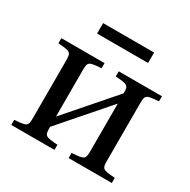

<svg xmlns="http://www.w3.org/2000/svg" viewBox="-149 -797 930 939"><g transform="rotate(30 316.0 -328.0)"><path d="M172 -597H460V-656H172ZM32 0H276V-29C204 -34 201 -36 201 -87L431 -351V-87C431 -36 428 -34 356 -29V0H600V-29C528 -34 525 -36 525 -87V-403C525 -454 528 -456 600 -461V-490H356V-461C425 -456 431 -454 431 -409L201 -145V-403C201 -454 204 -456 276 -461V-490H32V-461C104 -456 107 -454 107 -403V-87C107 -36 104 -34 32 -29Z"/></g></svg>

Font: Lingua Franca
Style: Regular
Weight: 400
Version: Version 1.19